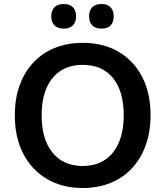

<svg xmlns="http://www.w3.org/2000/svg" viewBox="-20 -929 825 959"><path d="M393 10Q291 10 214.5 -35Q138 -80 96 -161.5Q54 -243 54 -353Q54 -436 78 -502.5Q102 -569 146.5 -616.5Q191 -664 253.5 -689.5Q316 -715 393 -715Q496 -715 572 -670.5Q648 -626 690 -545Q732 -464 732 -354Q732 -271 708 -204Q684 -137 639.5 -89Q595 -41 532.5 -15.5Q470 10 393 10ZM393 -100Q458 -100 503.5 -130Q549 -160 573.5 -217Q598 -274 598 -353Q598 -473 544.5 -539Q491 -605 393 -605Q329 -605 283 -575.5Q237 -546 212.5 -489.5Q188 -433 188 -353Q188 -234 242 -167Q296 -100 393 -100ZM487 -786Q457 -786 441 -802Q425 -818 425 -848Q425 -877 441 -893Q457 -909 487 -909Q516 -909 532 -893Q548 -877 548 -848Q548 -818 532.5 -802Q517 -786 487 -786ZM298 -786Q269 -786 252.5 -802Q236 -818 236 -848Q236 -877 252.5 -893Q269 -909 298 -909Q328 -909 344 -893Q360 -877 360 -848Q360 -818 344 -802Q328 -786 298 -786Z"/></svg>

Font: Nunito ExtraLight
Style: Regular
Weight: 200
Designer: Vernon Adams
Foundry: Vernon Adams
Version: Version 3.602